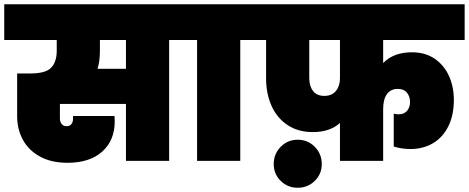

<svg xmlns="http://www.w3.org/2000/svg" viewBox="-31 -760 2215 907"><path d="M845 -571H768V0H564V-269H252V-201Q252 -185 260 -174.5Q268 -164 284 -164Q299 -164 306.5 -174Q314 -184 314 -199V-212H510Q511 -201 511 -187Q511 -97 452 -44Q393 9 288 9Q212 9 158.5 -20Q105 -49 77.5 -99Q50 -149 50 -211V-413H113Q185 -413 211 -440.5Q237 -468 237 -520V-571H-11V-740H845ZM564 -571H441V-520Q441 -472 430 -435H564Z M900 0V-571H823V-740H1180V-571H1104V0Z M1779 -571V-462Q1828 -513 1915 -513Q1978 -513 2022.5 -482.5Q2067 -452 2090 -401Q2113 -350 2113 -288Q2113 -216 2087 -163.5Q2061 -111 2014.5 -83.5Q1968 -56 1908 -56Q1865 -56 1829 -68V-223Q1841 -220 1852 -220Q1878 -220 1892 -236.5Q1906 -253 1906 -278Q1906 -304 1891.5 -322Q1877 -340 1848 -340Q1815 -340 1797 -315.5Q1779 -291 1779 -245V0H1575V-179Q1527 -136 1447 -136Q1377 -136 1327 -169.5Q1277 -203 1251.5 -260.5Q1226 -318 1226 -390V-571H1158V-740H2164V-571ZM1575 -571H1430V-390Q1430 -353 1448 -330Q1466 -307 1501 -307Q1537 -307 1556 -330.5Q1575 -354 1575 -390ZM1375 127Q1328 127 1295 94.5Q1262 62 1262 15Q1262 -33 1295 -66.5Q1328 -100 1375 -100Q1423 -100 1456 -66.5Q1489 -33 1489 15Q1489 62 1456 94.5Q1423 127 1375 127Z"/></svg>

Font: Poppins Black A&M
Style: Regular
Weight: 900
Designer: Ninad Kale (Devanagari), Jonny Pinhorn (Latin)
Foundry: Indian Type Foundry
Version: 4.004